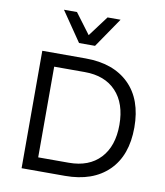

<svg xmlns="http://www.w3.org/2000/svg" viewBox="-96 -984 916 1063"><g transform="rotate(10 362.0 -452.5)"><path d="M341.8 -660.2Q498 -660.2 585.9 -574Q673.8 -487.8 673.8 -330.1Q673.8 -172.4 585.9 -86.2Q498 0 341.8 0H98.1V-660.2ZM176.8 -904.8H250L335.9 -790L421.9 -904.8H495.1L380.9 -737.8H291ZM178.2 -75.2H350.1Q463.4 -75.2 526.6 -142.6Q589.8 -210 589.8 -330.1Q589.8 -450.2 526.6 -517.6Q463.4 -585 350.1 -585H178.2Z"/></g></svg>

Font: Human Sans
Style: Regular
Weight: 400
Designer: Tim Radville
Foundry: Continuum
Version: Version 1.000;FEAKit 1.0